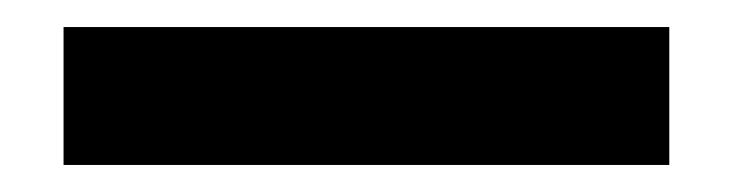

<svg xmlns="http://www.w3.org/2000/svg" viewBox="-20 58 542 142"><path d="M27 180V78H475V180Z"/></svg>

Font: IBM Plex Sans Cond SmBld
Style: Regular
Weight: 600
Width: 3
Designer: Mike Abbink, Paul van der Laan, Pieter van Rosmalen
Foundry: Bold Monday
Version: Version 1.3